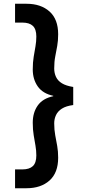

<svg xmlns="http://www.w3.org/2000/svg" viewBox="-20 -831 496 1020"><path d="M121 169H60V69H99Q136 69 154.5 51.5Q173 34 173 -5Q173 -31 168.5 -57Q164 -83 159 -112.5Q154 -142 154 -179Q154 -233 180.5 -270.5Q207 -308 263 -320V-322Q207 -334 180.5 -372Q154 -410 154 -462Q154 -500 159 -529.5Q164 -559 168.5 -585Q173 -611 173 -637Q173 -676 154.5 -693.5Q136 -711 99 -711H60V-811H121Q197 -811 243 -770Q289 -729 289 -649Q289 -615 284 -587Q279 -559 273.5 -531Q268 -503 268 -467Q268 -443 277.5 -422.5Q287 -402 309 -388.5Q331 -375 369 -369V-273Q331 -268 309 -254Q287 -240 277.5 -219.5Q268 -199 268 -176Q268 -141 273.5 -112Q279 -83 284 -55Q289 -27 289 7Q289 87 243 128Q197 169 121 169Z"/></svg>

Font: DM Sans 20pt SemiBold
Style: Regular
Weight: 600
Version: Version 4.004;gftools[0.9.30]